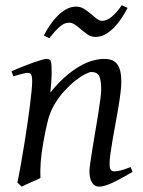

<svg xmlns="http://www.w3.org/2000/svg" viewBox="-20 -677 534 717"><path d="M475.1 -35.2Q430.7 -8.8 399.7 5.6Q368.7 20 350.1 20Q333 20 323.5 4.6Q314 -10.7 314 -37.1Q314 -45.9 317.1 -68.6Q320.3 -91.3 325.2 -121.6Q330.1 -151.9 335.9 -186Q341.8 -220.2 346.7 -251Q351.6 -281.7 354.7 -306.2Q357.9 -330.6 357.9 -341.8Q357.9 -378.9 350.1 -393.6Q342.3 -408.2 320.8 -408.2Q314.5 -408.2 298.6 -400.4Q282.7 -392.6 262.7 -377Q242.7 -361.3 220.9 -337.9Q199.2 -314.5 181.2 -283.2Q167.5 -259.8 158.9 -227.1Q150.4 -194.3 142.1 -147Q134.3 -103.5 132.1 -72.3Q129.9 -41 130.9 -12.2Q124.5 -8.8 115 -4.6Q105.5 -0.5 95.5 3.9Q85.4 8.3 76.2 12.5Q66.9 16.6 61 20L44.9 4.9Q51.8 -27.3 58.3 -64.9Q64.9 -102.5 71 -140.4Q77.1 -178.2 82.5 -215.1Q87.9 -252 91.8 -283Q95.7 -314 97.9 -337.4Q100.1 -360.8 100.1 -372.1Q100.1 -383.3 98.9 -389.9Q97.7 -396.5 95.5 -399.7Q93.3 -402.8 89.8 -403.8Q86.4 -404.8 82 -404.8Q77.6 -404.8 69.1 -402.8Q60.5 -400.9 51.8 -398.4Q41.5 -395.5 29.8 -392.1L22.9 -411.1Q43.5 -419.9 64.2 -428.2Q85 -436.5 103 -442.9Q121.1 -449.2 134.5 -453.1Q147.9 -457 153.8 -457Q160.6 -457 164.6 -454.8Q168.5 -452.6 170.2 -446.8Q171.9 -440.9 172.4 -430.2Q172.9 -419.4 172.9 -401.9Q172.9 -396.5 172.4 -387.2Q171.9 -377.9 171.1 -367.4Q170.4 -356.9 169.4 -346.9Q168.5 -336.9 168 -331.1Q194.3 -364.3 221.2 -388.2Q248 -412.1 273.9 -427.5Q299.8 -442.9 324 -450Q348.1 -457 370.1 -457Q385.3 -457 397.2 -452.6Q409.2 -448.2 417 -438.2Q424.8 -428.2 429 -411.9Q433.1 -395.5 433.1 -372.1Q433.1 -355 429.9 -329.6Q426.8 -304.2 421.9 -274.7Q417 -245.1 411.1 -213.9Q405.3 -182.6 400.4 -154.3Q395.5 -126 392.3 -102.8Q389.2 -79.6 389.2 -65.9Q389.2 -49.3 393.6 -43.2Q397.9 -37.1 406.7 -37.1Q418 -37.1 432.6 -41Q447.3 -44.9 467.8 -53.2ZM456.5 -647.5Q446.3 -627.9 433.3 -608.4Q420.4 -588.9 405.3 -573.5Q390.1 -558.1 372.8 -548.6Q355.5 -539.1 336.4 -539.1Q320.8 -539.1 308.3 -547.4Q295.9 -555.7 284.4 -565.7Q272.9 -575.7 261.5 -584Q250 -592.3 237.3 -592.3Q220.2 -592.3 202.6 -576.9Q185.1 -561.5 164.6 -534.2L143.6 -544.4Q153.8 -564 166.7 -583.3Q179.7 -602.5 195.1 -617.9Q210.4 -633.3 228 -642.8Q245.6 -652.3 264.2 -652.3Q280.3 -652.3 293.7 -644Q307.1 -635.7 318.8 -625.7Q330.6 -615.7 340.8 -607.4Q351.1 -599.1 361.3 -599.1Q378.4 -599.1 397.2 -614.5Q416 -629.9 434.6 -657.2Z"/></svg>

Font: Gentium Basic
Style: Italic
Weight: 400
Italic angle: -8°
Designer: J. Victor Gaultney and Annie Olsen
Foundry: SIL International
Version: Version 1.102; 2013; Maintenance release